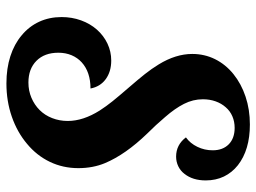

<svg xmlns="http://www.w3.org/2000/svg" viewBox="-122 -674 813 610"><g transform="rotate(90 285.0 -368.5)"><path d="M91.8 -30.3Q63.5 -53.7 48.6 -85.9Q33.7 -118.2 33.7 -157.2Q33.7 -189.9 44.2 -219Q54.7 -248 73.7 -269.5Q92.8 -291 118.2 -303Q143.6 -314.9 171.9 -314.9Q207 -314.9 231 -297.4Q254.9 -279.8 260.7 -249Q208.5 -249 177.7 -221.2Q163.1 -208 155 -189Q147 -169.9 147 -147Q147 -103 172.6 -77.4Q198.2 -51.8 241.7 -51.8Q267.6 -51.8 290 -61.3Q312.5 -70.8 329.1 -87.4Q345.7 -104 354.7 -127.2Q363.8 -150.4 363.8 -176.8Q363.8 -225.6 330.6 -278.3Q317.4 -298.8 301.5 -318.6Q285.6 -338.4 257.3 -371.1Q231.9 -400.4 214.8 -421.9Q197.8 -443.4 184.1 -465.8Q150.9 -520 150.9 -572.3Q150.9 -611.3 167.5 -644.8Q184.1 -678.2 214.8 -703.1Q245.6 -728 286.6 -741.7Q327.6 -755.4 375 -755.4Q455.6 -755.4 504.4 -717.3Q527.8 -698.7 540.3 -672.9Q552.7 -647 552.7 -615.2Q552.7 -573.7 531.7 -547.4Q522 -534.7 507.6 -527.8Q493.2 -521 477.1 -521Q439.5 -521 416 -552.2Q435.1 -565.9 446 -588.6Q457 -611.3 457 -637.2Q457 -669.4 438 -688.2Q418.9 -707 385.7 -707Q365.7 -707 348.9 -699.7Q332 -692.4 320.3 -678.7Q308.1 -665 301.5 -646.5Q294.9 -627.9 294.9 -606Q294.9 -574.7 309.6 -545.9Q324.2 -517.1 351.6 -485.8Q376 -457 404.3 -428.7Q470.2 -360.4 497.6 -295.4Q513.7 -256.8 513.7 -210.4Q513.7 -161.6 493.7 -119.9Q473.6 -78.1 436.5 -47.4Q399.4 -16.1 350.1 1Q300.8 18.1 244.6 18.1Q196.8 18.1 158.2 5.6Q119.6 -6.8 91.8 -30.3Z"/></g></svg>

Font: Pattaya
Style: Regular
Weight: 400
Designer: Pablo Impallari / Thai characters Designed by Thanarat Vachiruckul and Suppakit Chalermlarp
Foundry: Pablo Impallari
Version: Version 2.001